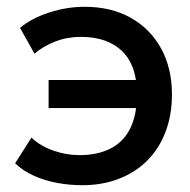

<svg xmlns="http://www.w3.org/2000/svg" viewBox="-20 -530 560 565"><path d="M221.5 15Q184.5 15 148 8.2Q111.5 1.5 79.8 -12.8Q48 -27 24.5 -49.5L72.5 -125Q100 -99.5 137.8 -86.5Q175.5 -73.5 214 -73.5Q267 -73.5 305 -92.8Q343 -112 363 -151.5Q376 -177.5 380.5 -212H123V-294.5H380Q371.5 -348 340 -379Q296.5 -421.5 217.5 -421.5Q178 -421.5 142.5 -407.8Q107 -394 81.5 -372L39 -448Q73 -476.5 124.8 -493.2Q176.5 -510 229.5 -510Q307 -510 364.5 -477.8Q422 -445.5 454 -387.5Q486 -329.5 486 -252Q486 -191.5 467.2 -142.2Q448.5 -93 413.8 -58Q379 -23 330.2 -4Q281.5 15 221.5 15Z"/></svg>

Font: Geologica EX
Style: Regular
Weight: 400
Designer: Sindre Bremnes, Frode Helland
Foundry: Monokrom Skriftforlag AS
Version: Version 1.010;gftools[0.9.28]